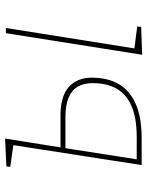

<svg xmlns="http://www.w3.org/2000/svg" viewBox="66 -630 567 738"><g transform="rotate(-90 349.0 -261.5)"><path d="M104 -12 99 -19H191Q261 -19 306.5 -37.5Q352 -56 375 -93.5Q398 -131 398 -188Q398 -222 384.5 -245.5Q371 -269 342 -281Q313 -293 268 -293H142L149 -300ZM150 -306 146 -312H275Q303 -312 326 -307Q349 -302 366.5 -292Q384 -282 395.5 -267Q407 -252 413 -233.5Q419 -215 419 -192Q419 -154 409.5 -123Q400 -92 381 -69Q362 -46 334 -30.5Q306 -15 269 -7.5Q232 0 186 0H83L161 -502L169 -492L76 -505L78 -520L185 -525ZM507 2 590 -522H610L530 -19L523 -29L616 -17L614 -2Z"/></g></svg>

Font: Bitter Thin
Style: Italic
Weight: 100
Italic angle: -9°
Designer: Sol Matas, and Bitter project Authors
Foundry: Sol Matas
Version: Version 2.002